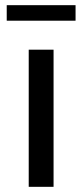

<svg xmlns="http://www.w3.org/2000/svg" viewBox="-20 -722 319 742"><path d="M91 -530V0H187V-530ZM6 -702V-642H272V-702Z"/></svg>

Font: ICO Headline
Style: Regular
Weight: 500
Designer: Julieta Ulanovsky
Foundry: Julieta Ulanovsky
Version: Version 7.200